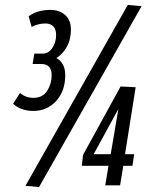

<svg xmlns="http://www.w3.org/2000/svg" viewBox="-20 -750 617 777"><path d="M33 -330 61 -374Q84 -354 115 -354Q153 -354 171 -382.5Q189 -411 189 -445Q189 -491 148 -491H112L119 -533H153Q176 -533 191.5 -555.5Q207 -578 207 -608Q207 -655 163 -655Q150 -655 135 -651.5Q120 -648 108 -641L96 -684Q115 -698 137.5 -704Q160 -710 183 -710Q220 -710 243.5 -689.5Q267 -669 267 -630Q267 -590 250 -560Q233 -530 208 -515Q223 -508 233.5 -490.5Q244 -473 244 -446Q244 -381 207 -341Q170 -301 115 -301Q65 -301 33 -330ZM138 7 83 2 497 -730 553 -725ZM311 -79 316 -123 468 -400 529 -397 486 -126H523L516 -79H479L466 0H406L419 -79ZM359 -126H428L459 -309Z"/></svg>

Font: Georama Condensed Medium
Style: Italic
Weight: 500
Width: 3
Italic angle: -9°
Designer: Jean-Baptiste Levee
Foundry: Production Type
Version: Version 1.000